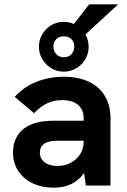

<svg xmlns="http://www.w3.org/2000/svg" viewBox="-20 -858 586 888"><path d="M369 -58.5Q322 10 228 10Q174 10 131.2 -10.2Q88.5 -30.5 64.2 -67.5Q40 -104.5 40 -152.5Q40 -193.5 57 -224.2Q74 -255 104.5 -272.5Q150.5 -299.5 225 -299.5H367V-311.5Q367 -350.5 341 -372.8Q315 -395 266 -395Q231.5 -395 200.2 -381.2Q169 -367.5 137.5 -334.5L48 -410Q90.5 -457 149.5 -480Q208.5 -503 275 -503Q342.5 -503 391 -480Q439.5 -457 465.2 -413.8Q491 -370.5 491 -311.5V0H377ZM275 -757Q299 -757 321.5 -747L392.5 -838H526.5L375 -698.5Q390 -672.5 390 -641.5Q390 -610 374.5 -583.8Q359 -557.5 332.5 -542Q306 -526.5 275 -526.5Q243.5 -526.5 217 -542.5Q190.5 -558.5 175.2 -585Q160 -611.5 160 -641.5Q160 -673 175.5 -699.5Q191 -726 217.2 -741.5Q243.5 -757 275 -757ZM246 -90.5Q279 -90.5 306.8 -105Q334.5 -119.5 350.8 -145Q367 -170.5 367 -202.5V-207H243Q204.5 -207 185 -193.5Q164.5 -179 164.5 -152Q164.5 -124 186.5 -107.2Q208.5 -90.5 246 -90.5ZM275 -593Q296.5 -593 310 -607Q323.5 -621 323.5 -643Q323.5 -664 310.2 -677Q297 -690 275 -690Q253.5 -690 240.2 -676.8Q227 -663.5 227 -643Q227 -621.5 240.8 -607.2Q254.5 -593 275 -593Z"/></svg>

Font: HK Grotesk
Style: Bold
Weight: 700
Designer: Alfredo Marco Pradil
Foundry: Hanken Design Co.
Version: Version 3.001